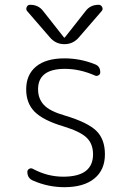

<svg xmlns="http://www.w3.org/2000/svg" viewBox="-20 -775 540 805"><path d="M188.5 -619.1 93.8 -728.5Q87.9 -735.4 91.8 -745.1Q95.7 -754.9 106.4 -754.9Q141.6 -754.9 161.1 -728.5L248 -618.2Q249 -617.2 250 -617.2L252 -618.2L338.9 -728.5Q358.4 -754.9 393.6 -754.9Q403.3 -754.9 408.2 -745.6Q413.1 -736.3 406.2 -728.5L311.5 -619.1Q287.1 -589.8 250 -589.8Q212.9 -589.8 188.5 -619.1ZM246.1 -245.1Q161.1 -270.5 125.5 -306.2Q89.8 -341.8 89.8 -400.4Q89.8 -461.9 131.3 -496.1Q172.9 -530.3 250 -530.3Q316.4 -530.3 377 -505.9Q400.4 -498 400.4 -471.7Q400.4 -463.9 393.6 -459.5Q386.7 -455.1 378.9 -458Q315.4 -486.3 252 -486.3Q139.6 -486.3 139.6 -400.4Q139.6 -361.3 164.1 -335Q188.5 -308.6 253.9 -290Q347.7 -261.7 383.8 -226.6Q419.9 -191.4 419.9 -127.9Q419.9 -62.5 375.5 -26.4Q331.1 9.8 250 9.8Q181.6 9.8 119.1 -17.6Q94.7 -27.3 94.7 -54.7Q94.7 -62.5 102.1 -66.9Q109.4 -71.3 117.2 -67.4Q178.7 -34.2 245.1 -34.2Q370.1 -34.2 370.1 -127.9Q370.1 -171.9 343.3 -197.8Q316.4 -223.6 246.1 -245.1Z"/></svg>

Font: Rounded Mgen+ 1m light
Style: Regular
Weight: 200
Designer: [Source Han Sans]
Ryoko NISHIZUKA  (kana & ideographs); Paul D. Hunt (Latin, Greek & Cyrillic); Wenlong ZHANG  (bopomofo
Version: Version 1.059.20150602